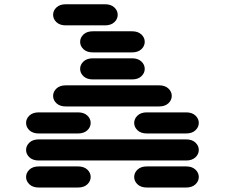

<svg xmlns="http://www.w3.org/2000/svg" viewBox="-20 -881 1040 888"><path d="M159.2 -13.7H340.8Q368.2 -13.7 383.8 -28.3Q399.4 -43 399.4 -62.5Q399.4 -82 383.8 -96.7Q368.2 -111.3 340.8 -111.3H159.2Q131.8 -111.3 116.2 -96.7Q100.6 -82 100.6 -62.5Q100.6 -43 116.2 -28.3Q131.8 -13.7 159.2 -13.7ZM659.2 -13.7H840.8Q868.2 -13.7 883.8 -28.3Q899.4 -43 899.4 -62.5Q899.4 -82 883.8 -96.7Q868.2 -111.3 840.8 -111.3H659.2Q631.8 -111.3 616.2 -96.7Q600.6 -82 600.6 -62.5Q600.6 -43 616.2 -28.3Q631.8 -13.7 659.2 -13.7ZM159.2 -138.7H840.8Q868.2 -138.7 883.8 -153.3Q899.4 -168 899.4 -187.5Q899.4 -207 883.8 -221.7Q868.2 -236.3 840.8 -236.3H159.2Q131.8 -236.3 116.2 -221.7Q100.6 -207 100.6 -187.5Q100.6 -168 116.2 -153.3Q131.8 -138.7 159.2 -138.7ZM159.2 -263.7H340.8Q368.2 -263.7 383.8 -278.3Q399.4 -293 399.4 -312.5Q399.4 -332 383.8 -346.7Q368.2 -361.3 340.8 -361.3H159.2Q131.8 -361.3 116.2 -346.7Q100.6 -332 100.6 -312.5Q100.6 -293 116.2 -278.3Q131.8 -263.7 159.2 -263.7ZM659.2 -263.7H840.8Q868.2 -263.7 883.8 -278.3Q899.4 -293 899.4 -312.5Q899.4 -332 883.8 -346.7Q868.2 -361.3 840.8 -361.3H659.2Q631.8 -361.3 616.2 -346.7Q600.6 -332 600.6 -312.5Q600.6 -293 616.2 -278.3Q631.8 -263.7 659.2 -263.7ZM284.2 -388.7H715.8Q743.2 -388.7 758.8 -403.3Q774.4 -418 774.4 -437.5Q774.4 -457 758.8 -471.7Q743.2 -486.3 715.8 -486.3H284.2Q256.8 -486.3 241.2 -471.7Q225.6 -457 225.6 -437.5Q225.6 -418 241.2 -403.3Q256.8 -388.7 284.2 -388.7ZM409.2 -513.7H590.8Q618.2 -513.7 633.8 -528.3Q649.4 -543 649.4 -562.5Q649.4 -582 633.8 -596.7Q618.2 -611.3 590.8 -611.3H409.2Q381.8 -611.3 366.2 -596.7Q350.6 -582 350.6 -562.5Q350.6 -543 366.2 -528.3Q381.8 -513.7 409.2 -513.7ZM409.2 -638.7H590.8Q618.2 -638.7 633.8 -653.3Q649.4 -668 649.4 -687.5Q649.4 -707 633.8 -721.7Q618.2 -736.3 590.8 -736.3H409.2Q381.8 -736.3 366.2 -721.7Q350.6 -707 350.6 -687.5Q350.6 -668 366.2 -653.3Q381.8 -638.7 409.2 -638.7ZM284.2 -763.7H465.8Q493.2 -763.7 508.8 -778.3Q524.4 -793 524.4 -812.5Q524.4 -832 508.8 -846.7Q493.2 -861.3 465.8 -861.3H284.2Q256.8 -861.3 241.2 -846.7Q225.6 -832 225.6 -812.5Q225.6 -793 241.2 -778.3Q256.8 -763.7 284.2 -763.7Z"/></svg>

Font: Sixtyfour
Style: Regular
Weight: 400
Designer: Jens Kutilek
Foundry: Jens Kutilek
Version: Version 2.001